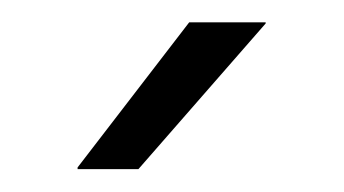

<svg xmlns="http://www.w3.org/2000/svg" viewBox="-20 -702 308 172"><path d="M49.5 -552 149.5 -682H218V-681L104 -550.5H49.5Z"/></svg>

Font: Anek Malayalam Medium Light
Style: Regular
Weight: 300
Version: Version 1.003